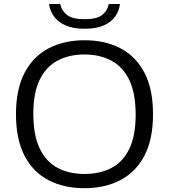

<svg xmlns="http://www.w3.org/2000/svg" viewBox="-20 -956 867 985"><path d="M413.5 9.5Q308.5 9.5 229.2 -31.5Q150 -72.5 106 -156.8Q62 -241 62 -370Q62 -499 106.5 -583.2Q151 -667.5 230.2 -708.5Q309.5 -749.5 413.5 -749.5Q519 -749.5 598 -708.2Q677 -667 721 -583Q765 -499 765 -370Q765 -241 720.8 -157Q676.5 -73 597.2 -31.8Q518 9.5 413.5 9.5ZM413.5 -63.5Q492.5 -63.5 551.8 -94.5Q611 -125.5 643.5 -192.8Q676 -260 676 -367.5Q676 -477.5 643.2 -545.5Q610.5 -613.5 551.2 -645Q492 -676.5 413.5 -676.5Q335 -676.5 276 -645.5Q217 -614.5 184 -547.5Q151 -480.5 151 -372.5Q151 -262 183.8 -194Q216.5 -126 275.5 -94.8Q334.5 -63.5 413.5 -63.5ZM414 -808.5Q355 -808.5 316.2 -825.8Q277.5 -843 256.8 -871.8Q236 -900.5 231.5 -935.5H289Q295.5 -901.5 323.5 -879.5Q351.5 -857.5 414 -857.5Q477.5 -857.5 504.5 -879.5Q531.5 -901.5 538 -935.5H595.5Q591 -900 570.8 -871.2Q550.5 -842.5 512 -825.5Q473.5 -808.5 414 -808.5Z"/></svg>

Font: Encode Sans SC Expanded
Style: Regular
Weight: 400
Width: 7
Designer: Multiple Designers
Foundry: Impallari Type
Version: Version 3.002